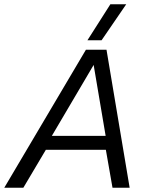

<svg xmlns="http://www.w3.org/2000/svg" viewBox="-27 -876 732 896"><path d="M381 -688 488 -856H562L447 -688ZM-7 0 374 -644H470L578 0H498L467 -177H187L82 0ZM215 -242H466L410 -573Z"/></svg>

Font: Kanit Light
Style: Italic
Weight: 300
Italic angle: -12°
Designer: Katatrad Team
Foundry: CadsonDemak
Version: Version 2.000; ttfautohint (v1.8.3)